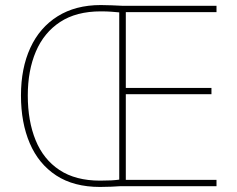

<svg xmlns="http://www.w3.org/2000/svg" viewBox="-20 -737 939 760"><path d="M379 -717Q404 -717 422 -716Q440 -715 466 -714H837V-689H478V-389H817V-364H478V-25H837V0H456Q440 1 420.5 2Q401 3 376 3Q272 3 202.5 -42.5Q133 -88 98 -169.5Q63 -251 63 -359Q63 -467 100 -547.5Q137 -628 208 -672.5Q279 -717 379 -717ZM379 -692Q282 -692 218 -650Q154 -608 122 -533Q90 -458 90 -359Q90 -258 121 -182Q152 -106 215.5 -64Q279 -22 376 -22Q401 -22 420 -23Q439 -24 452 -26V-688Q441 -689 422.5 -690.5Q404 -692 379 -692Z"/></svg>

Font: Noto Sans Syriac Western Thin
Style: Regular
Weight: 100
Designer: Patrick Giasson and the Monotype Design Team
Foundry: Monotype Imaging Inc.
Version: Version 3.000; ttfautohint (v1.8.4.7-5d5b)